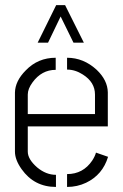

<svg xmlns="http://www.w3.org/2000/svg" viewBox="-20 -739 485 759"><path d="M128.9 -570.3 202.1 -718.8H237.3L311.5 -570.3H270.5L219.7 -673.8L169.9 -570.3ZM39.1 -139.6V-373Q40 -418.9 82 -460.9Q129.9 -510.7 200.2 -510.7V-462.9Q144.5 -462.9 108.4 -413.1Q89.8 -387.7 89.8 -365.2V-288.1H355.5V-365.2Q355.5 -414.1 307.6 -444.3Q277.3 -463.9 245.1 -463.9V-510.7Q310.5 -510.7 362.3 -462.9Q405.3 -421.9 406.2 -374V-239.3H89.8V-139.6Q89.8 -109.4 127 -77.1Q162.1 -47.9 201.2 -47.9V0Q115.2 0 65.4 -70.3Q39.1 -107.4 39.1 -139.6ZM245.1 0V-50.8Q308.6 -50.8 344.7 -104.5Q355.5 -121.1 359.4 -135.7L407.2 -119.1Q385.7 -47.9 320.3 -16.6Q285.2 0 245.1 0Z"/></svg>

Font: Post No Bills Jaffna
Style: Regular
Weight: 400
Designer: Kosala Senevirathne, Siva Puranthara, Lasantha Premarathna, Tharique Azeez
Foundry: Mooniak
Version: Version 1.220 ; ttfautohint (v1.6)